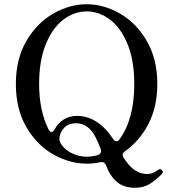

<svg xmlns="http://www.w3.org/2000/svg" viewBox="-20 -760 845 908"><path d="M750 54Q750 58 746 62Q728 82 695.5 105Q663 128 619 128Q566 128 533.5 101Q501 74 481 21Q473 3 454 7Q425 14 390 14Q310 14 232.5 -29.5Q155 -73 105 -158.5Q55 -244 55 -363Q55 -481 105 -566.5Q155 -652 232.5 -696Q310 -740 390 -740Q470 -740 547 -696Q624 -652 674 -566.5Q724 -481 724 -363Q724 -255 682 -174Q640 -93 570 -44Q560 -37 560 -28Q560 -22 564 -15Q592 29 619.5 46Q647 63 676 63Q703 63 727 44Q733 40 737 40Q741 40 746 45Q750 49 750 54ZM223 -136Q232 -136 240 -151Q254 -178 281.5 -195Q309 -212 344 -212Q442 -212 515 -103Q521 -92 530 -92Q539 -92 544 -100Q578 -144 596.5 -210.5Q615 -277 615 -363Q615 -473 583.5 -550.5Q552 -628 500.5 -667Q449 -706 390 -706Q331 -706 279.5 -667Q228 -628 196.5 -550.5Q165 -473 165 -363Q165 -237 210 -147Q216 -136 223 -136ZM390 -19Q417 -19 444 -27Q458 -33 458 -45Q458 -47 456 -55Q431 -125 403.5 -151Q376 -177 339 -177Q302 -177 281.5 -153.5Q261 -130 261 -103Q261 -86 278.5 -66Q296 -46 326 -32.5Q356 -19 390 -19Z"/></svg>

Font: Shippori Mincho B1 Medium
Style: Regular
Weight: 500
Designer: FONTDASU
Foundry: FONTDASU / Google Inc. / but / Adobe
Version: Version 3.110; ttfautohint (v1.8.3)